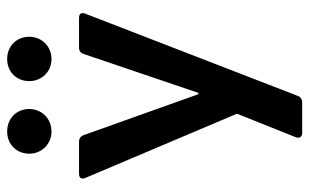

<svg xmlns="http://www.w3.org/2000/svg" viewBox="-190 -528 897 558"><g transform="rotate(-90 259.0 -249.5)"><path d="M90.8 -613.3C90.8 -578.1 118.2 -548.8 155.3 -548.8C193.4 -548.8 220.7 -578.1 220.7 -613.3C220.7 -650.4 193.4 -677.7 155.3 -677.7C118.2 -677.7 90.8 -650.4 90.8 -613.3ZM301.8 -613.3C301.8 -578.1 328.1 -548.8 366.2 -548.8C403.3 -548.8 430.7 -578.1 430.7 -613.3C430.7 -650.4 403.3 -677.7 366.2 -677.7C328.1 -677.7 301.8 -650.4 301.8 -613.3ZM151.4 179.7H240.2C249 179.7 255.9 174.8 258.8 167L498 -451.2C502 -462.9 497.1 -468.8 485.4 -468.8H398.4C389.6 -468.8 383.8 -463.9 380.9 -456.1L267.6 -122.1H263.7L144.5 -456.1C141.6 -463.9 134.8 -468.8 126 -468.8H32.2C20.5 -468.8 15.6 -461.9 20.5 -450.2L207 -9.8L138.7 161.1C134.8 171.9 139.6 179.7 151.4 179.7Z"/></g></svg>

Font: Ed Sans Neue SemiBold
Style: Regular
Weight: 600
Designer: Stephen Hutchings
Version: Version 1.004;PS 001.004;hotconv 1.0.88;makeotf.lib2.5.64775